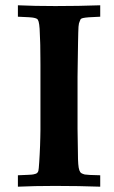

<svg xmlns="http://www.w3.org/2000/svg" viewBox="-20 -703 429 723"><path d="M357.4 -683.1V-640.1Q329.6 -639.2 314.5 -637.9Q299.3 -636.7 292.2 -635Q285.2 -633.3 283.4 -630.4Q281.7 -627.4 280.3 -623Q278.3 -619.1 277.3 -614.7Q276.4 -610.4 275.6 -602.3Q274.9 -594.2 274.7 -580.3Q274.4 -566.4 273.9 -543.5Q272.9 -482.4 272.5 -450.7Q272 -418.9 272 -414.1V-217.3L273.4 -127.9Q273.4 -101.1 274.7 -85.4Q275.9 -69.8 278.8 -61.8Q281.7 -53.7 286.6 -50.8Q291.5 -47.9 299.3 -45.9Q309.6 -43.9 357.4 -43V0Q277.8 -2.9 187.5 -2.9Q108.9 -2.9 47.4 0V-43Q72.8 -43.9 87.4 -44.7Q102.1 -45.4 106 -46.4Q116.2 -48.3 119.9 -51.8Q123.5 -55.2 124.5 -59.6Q125 -61.5 126 -70.3Q127 -79.1 127.7 -92.3Q128.4 -105.5 129.4 -121.6Q130.4 -137.7 130.9 -154.3Q131.3 -170.9 131.8 -186.5Q132.3 -202.1 132.3 -213.9V-418Q132.3 -423.8 132.3 -434.8Q132.3 -445.8 132.3 -459.2Q132.3 -472.7 132.1 -486.8Q131.8 -501 131.8 -512.9Q131.8 -524.9 131.6 -533.2Q131.3 -541.5 131.3 -543Q130.4 -576.7 129.2 -594.7Q127.9 -612.8 125.5 -621.3Q123 -629.9 119.1 -632.1Q115.2 -634.3 108.9 -635.7Q101.1 -638.2 47.4 -640.1V-683.1Q108.9 -680.2 188.5 -680.2Q277.8 -680.2 357.4 -683.1Z"/></svg>

Font: XB Kayhan
Style: Bold
Weight: 700
Designer: Behnam
Foundry: Irmug
Version: Version 7.300 2009